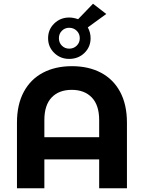

<svg xmlns="http://www.w3.org/2000/svg" viewBox="-20 -1010 772 1030"><path d="M661 -352V0H512V-155H218V0H71V-352Q71 -449 107.5 -517Q144 -585 210.5 -620Q277 -655 366 -655Q455 -655 521.5 -620Q588 -585 624.5 -517Q661 -449 661 -352ZM512 -274V-366Q512 -446 472.5 -487Q433 -528 365 -528Q296 -528 257 -487Q218 -446 218 -366V-274ZM451 -863Q466 -836 466 -805Q466 -758 433 -726Q400 -694 351 -694Q304 -694 271 -726Q238 -758 238 -805Q238 -852 271 -884Q304 -916 351 -916Q374 -916 399 -907L479 -990L550 -935ZM351 -861Q328 -861 312 -845Q296 -829 296 -805Q296 -781 312 -765Q328 -749 351.5 -749Q375 -749 391.5 -765Q408 -781 408 -805Q408 -829 391.5 -845Q375 -861 351 -861Z"/></svg>

Font: Montserrat Ace
Style: Bold
Weight: 700
Designer: Julieta Ulanovsky
Foundry: Julieta Ulanovsky
Version: Version 1